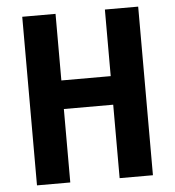

<svg xmlns="http://www.w3.org/2000/svg" viewBox="-52 -762 738 810"><g transform="rotate(-5 317.5 -357.0)"><path d="M563 0H422V-311H213V0H72V-714H213V-432H422V-714H563Z"/></g></svg>

Font: Noto Sans Condensed
Style: Bold
Weight: 700
Width: 3
Designer: Monotype Design Team
Foundry: Monotype Imaging Inc.
Version: Version 2.013; ttfautohint (v1.8.4.7-5d5b)